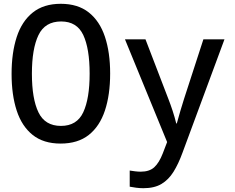

<svg xmlns="http://www.w3.org/2000/svg" viewBox="-20 -746 1240 1011"><path d="M299 10Q209 10 152 -35.5Q95 -81 68 -163.5Q41 -246 41 -357Q41 -468 68 -551Q95 -634 152.5 -680Q210 -726 300 -726Q390 -726 447.5 -680.5Q505 -635 532.5 -552.5Q560 -470 560 -359Q560 -247 532.5 -164Q505 -81 447.5 -35.5Q390 10 299 10ZM301 -83Q385 -83 418.5 -155Q452 -227 452 -358Q452 -490 418.5 -561.5Q385 -633 302 -633Q217 -633 182.5 -561Q148 -489 148 -358Q148 -226 182.5 -154.5Q217 -83 301 -83ZM735 245Q716 245 697 242.5Q678 240 663 237V152Q675 154 691 156Q707 158 721 158Q767 158 792.5 134.5Q818 111 837 62L860 2L638 -539H746L867 -224Q878 -196 889 -162.5Q900 -129 908 -96H911Q920 -130 930 -163Q940 -196 949 -225L1051 -539H1162L941 58Q920 116 894 158Q868 200 830.5 222.5Q793 245 735 245Z"/></svg>

Font: Noto Sans Mono Medium
Style: Regular
Weight: 500
Designer: Monotype Design Team
Foundry: Monotype Imaging Inc.
Version: Version 2.014